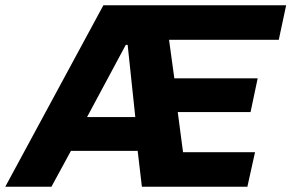

<svg xmlns="http://www.w3.org/2000/svg" viewBox="-63 -708 1105 728"><path d="M-43 0 329 -688H1022L994 -557H578L598 -411H914L887 -283H611L631 -131H904L875 0H475L459 -136H206L132 0ZM267 -264H450L421 -538H414Z"/></svg>

Font: Saira Thin
Style: Bold Italic
Weight: 700
Italic angle: -12°
Version: Version 1.101